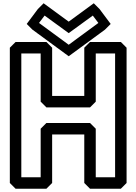

<svg xmlns="http://www.w3.org/2000/svg" viewBox="-20 -1116 832 1171"><path d="M580 -976 399 -843 218 -976 252 -1021 399 -914 546 -1021ZM620 -935 655 -970 587 -1061 552 -1096 399 -984 246 -1096 211 -1061 143 -970 178 -935 399 -773ZM228 -331V-35H110V-790H228V-496L263 -461H529L564 -496V-790H682V-35H564V-331L529 -366H263ZM298 -296H494V0L529 35H717L752 0V-825L717 -860H529L494 -825V-531H298V-825L263 -860H75L40 -825V0L75 35H263L298 0Z"/></svg>

Font: Hussar Press
Style: Bold
Weight: 700
Foundry: Cannot Into Space Fonts
Version: Version 1.43